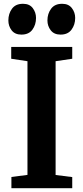

<svg xmlns="http://www.w3.org/2000/svg" viewBox="-20 -990 439 1010"><path d="M124.5 -70V-668L39 -681V-743H360V-681L272.5 -668V-69.5L360 -58.5V0H40V-59ZM92 -808Q58.5 -808 41.2 -830.5Q24 -853 24 -882.5Q24 -918 43 -944Q62 -970 100.5 -970H101.5Q135.5 -970 152.5 -947.2Q169.5 -924.5 169.5 -895.5Q169.5 -860 150.5 -834Q131.5 -808 93 -808ZM298 -808Q264.5 -808 247 -830.5Q229.5 -853 229.5 -882.5Q229.5 -918 248.8 -944Q268 -970 306.5 -970H307.5Q341 -970 358.2 -947.2Q375.5 -924.5 375.5 -895.5Q375.5 -860 356.2 -834Q337 -808 299 -808Z"/></svg>

Font: Merriweather 20pt
Style: Bold
Weight: 700
Version: Version 2.100